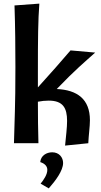

<svg xmlns="http://www.w3.org/2000/svg" viewBox="-20 -790 559 1059"><path d="M60 -760C64 -641 65 -525 65 -421C65 -188 60 -139 57 0H192C190 -73 189 -144 189 -229C210 -233 229 -235 249 -235C327 -235 350 -195 350 -123C350 -86 344 -40 339 13L467 0C469 -45 476 -92 476 -127C476 -244 405 -294 293 -299C398 -408 444 -445 505 -500L369 -512C314 -448 261 -387 189 -308V-391C189 -581 190 -677 197 -770ZM202 104C230 113 241 129 241 147C241 173 221 202 204 223L249 249C287 206 328 151 328 109C328 78 306 50 268 50C237 50 205 68 202 104Z"/></svg>

Font: CantoraOne
Style: Regular
Weight: 400
Designer: Pablo Impallari, Rodrigo Fuenzalida
Foundry: Pablo Impallari
Version: Version 1.001